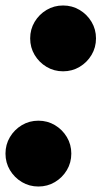

<svg xmlns="http://www.w3.org/2000/svg" viewBox="-55 -660 370 700"><path d="M55 -520Q55 -487 71.2 -459.8Q87.5 -432.5 114.8 -416.2Q142 -400 175 -400Q208 -400 235.2 -416.2Q262.5 -432.5 278.8 -459.8Q295 -487 295 -520Q295 -553 278.8 -580.2Q262.5 -607.5 235.2 -623.8Q208 -640 175 -640Q142 -640 114.8 -623.8Q87.5 -607.5 71.2 -580.2Q55 -553 55 -520ZM-35 -100Q-35 -67 -18.8 -39.8Q-2.5 -12.5 24.8 3.8Q52 20 85 20Q118 20 145.2 3.8Q172.5 -12.5 188.8 -39.8Q205 -67 205 -100Q205 -133 188.8 -160.2Q172.5 -187.5 145.2 -203.8Q118 -220 85 -220Q52 -220 24.8 -203.8Q-2.5 -187.5 -18.8 -160.2Q-35 -133 -35 -100Z"/></svg>

Font: Besley Black
Style: Italic
Weight: 900
Italic angle: -13°
Designer: Owen Earl
Foundry: indestructible type*
Version: Version 2.001